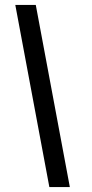

<svg xmlns="http://www.w3.org/2000/svg" viewBox="-20 -714 374 778"><path d="M42 -694 180 44H263L125 -694Z"/></svg>

Font: Cantarell
Style: Oblique
Weight: 400
Italic angle: -8°
Designer: Dave Crossland
Version: Version 0.024